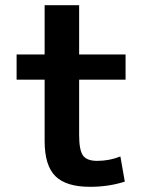

<svg xmlns="http://www.w3.org/2000/svg" viewBox="-20 -710 573 740"><path d="M285 -500H464V-403H285V-190Q285 -131 300 -110.5Q315 -90 354 -90Q402 -90 444 -107L461 -10Q399 10 327 10Q235 10 193.5 -31Q152 -72 152 -167V-403H44V-500H152V-690H285Z"/></svg>

Font: Mplus 1p Bold
Style: Bold
Weight: 700
Version: Version 1.061